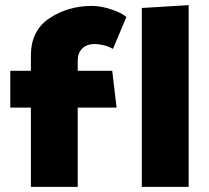

<svg xmlns="http://www.w3.org/2000/svg" viewBox="-20 -726 813 746"><path d="M433 -308H282V0H100V-308H20V-451H100V-510Q100 -607 172 -655Q244 -703 337 -703Q372 -703 412.5 -689.5Q453 -676 471 -660L419 -536Q402 -546 382 -550.5Q362 -555 349 -555Q317 -555 299.5 -537.5Q282 -520 282 -490V-451H416ZM531 0V-695L713 -706V0Z"/></svg>

Font: Palanquin Dark
Style: Bold
Weight: 700
Designer: Pria Ravichandran
Version: Version 1.000